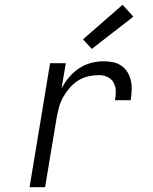

<svg xmlns="http://www.w3.org/2000/svg" viewBox="-20 -785 640 805"><path d="M104 0 190 -520H256L238 -414Q251 -439 269.5 -461Q288 -483 311.5 -498.5Q335 -514 361.5 -521Q388 -528 414 -528Q435 -528 454.5 -524Q474 -520 489.5 -509Q505 -498 515 -481.5Q525 -465 529 -445.5Q533 -426 532 -405.5Q531 -385 528 -365H462Q466 -384 465.5 -403Q465 -422 456.5 -438Q448 -454 431 -462Q414 -470 395 -470Q373 -470 350.5 -465Q328 -460 308 -447.5Q288 -435 272.5 -417Q257 -399 245.5 -379Q234 -359 228 -337Q222 -315 218 -294L169 0ZM365 -580 328 -620 494 -765 539 -715Z"/></svg>

Font: Iosevka SS04 Light Extended
Style: Italic
Weight: 300
Width: 7
Italic angle: -9°
Monospace: yes
Designer: Belleve Invis
Foundry: Belleve Invis
Version: Version 19.0.0; ttfautohint (v1.8.4)